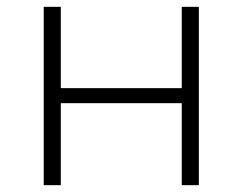

<svg xmlns="http://www.w3.org/2000/svg" viewBox="-20 -542 710 562"><path d="M108 -522H158V-284H512V-522H562V0H512V-240H158V0H108Z"/></svg>

Font: Montserrat Atlas Light
Style: Regular
Weight: 300
Designer: Julieta Ulanovsky
Foundry: Julieta Ulanovsky
Version: Version 7.200